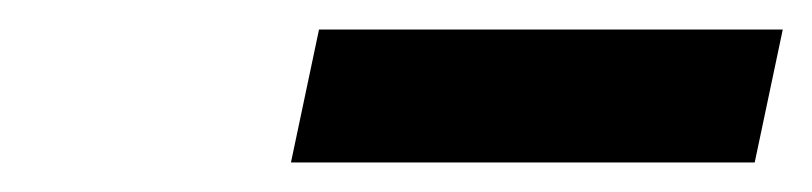

<svg xmlns="http://www.w3.org/2000/svg" viewBox="-20 -733 550 130"><path d="M510 -713 491 -623H177L196 -713Z"/></svg>

Font: Red Hat Display
Style: Bold Italic
Weight: 700
Italic angle: -12°
Designer: Pentagram / MCKL
Foundry: Pentagram / MCKL
Version: Version 1.003; Red Hat Display Bold Italic